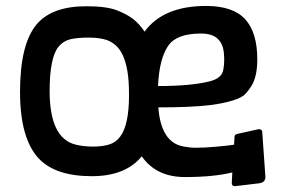

<svg xmlns="http://www.w3.org/2000/svg" viewBox="-20 -583 958 646"><path d="M466.3 -476.6Q529.8 -563 673.3 -563Q763.7 -563 804.7 -518.6Q845.7 -474.1 845.7 -382.8Q845.7 -323.2 824.2 -291Q817.9 -280.8 806.2 -267.6Q794.4 -254.4 762.2 -244.6Q730 -234.9 688.5 -229.5Q624 -221.7 512.7 -221.7Q521.5 -104.5 596.2 -90.3Q619.6 -85.9 637.5 -85.9Q655.3 -85.9 669.7 -86.7Q684.1 -87.4 701.2 -88.9Q748.5 -92.8 767.6 -96.2L769 -121.6Q769.5 -127.4 771.7 -129.4Q773.9 -131.3 779.8 -132.8L850.1 -148.4Q861.8 -148.4 862.3 -139.2L873 12.2Q873 31.2 851.6 33.7L770.5 43.5Q759.8 43.5 759.8 32.7L761.7 -2.9Q699.2 12.7 602.3 12.7Q505.4 12.7 457 -57.1Q402.3 9.8 289.1 9.8Q167.5 9.8 111.3 -48.8Q47.4 -115.7 47.4 -273.9Q47.4 -435.5 104 -502Q155.8 -562 270.5 -562Q338.9 -562 374.5 -547.9Q410.2 -533.7 430.4 -517.1Q450.7 -500.5 466.3 -476.6ZM340.8 -447.8Q316.9 -456.5 278.1 -456.5Q239.3 -456.5 215.8 -450.7Q192.4 -444.8 176.8 -425.8Q147 -388.7 147 -276.4Q147 -117.2 235.4 -96.2Q261.7 -89.8 292.5 -89.8Q323.2 -89.8 345.9 -96.4Q368.7 -103 383.8 -122.6Q398.9 -142.1 406.5 -177.2Q414.1 -212.4 414.1 -263.2Q414.1 -314 408.4 -345.2Q402.8 -376.5 393.1 -397.2Q383.3 -418 369.9 -429.9Q356.4 -441.9 340.8 -447.8ZM731.4 -348.6Q734.4 -363.8 734.4 -384Q734.4 -404.3 730.7 -419.9Q727.1 -435.5 717.8 -446.8Q699.2 -470.2 656.2 -470.2Q573.2 -470.2 545.4 -428.2Q515.6 -383.8 511.7 -293.5Q623.5 -293.5 686.5 -309.6Q726.6 -319.8 731.4 -348.6Z"/></svg>

Font: Wellfleet
Style: Regular
Weight: 400
Designer: Riccardo De Franceschi
Foundry: Riccardo De Franceschi
Version: Version 1.002